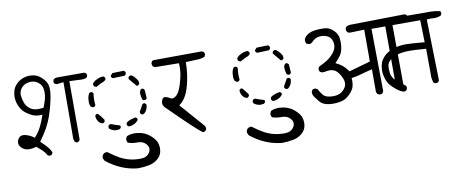

<svg xmlns="http://www.w3.org/2000/svg" viewBox="-65 -869 3155 1311"><g transform="rotate(-10 1512.0 -213.5)"><path d="M221.2 -26.9Q231.9 -26.9 238.3 -32.2L244.6 -43.5Q240.2 -71.3 179.7 -127.4L174.8 -131.8L178.7 -137.2Q239.7 -220.2 264.2 -294.2Q288.6 -368.2 297.9 -422.9Q302.7 -450.2 302.7 -470.7Q302.7 -491.2 298.8 -504.9Q290.5 -533.2 262.7 -558.1Q234.9 -583 206.1 -586.9Q193.8 -588.9 179.7 -588.9Q165.5 -588.9 151.4 -585.4Q115.2 -577.1 88.9 -550.8Q77.1 -539.1 69.8 -525.4Q59.1 -504.9 56.2 -472.2Q55.7 -466.8 55.7 -458.5Q55.7 -450.2 58.1 -436Q60.5 -421.9 67.9 -404.3Q82 -368.7 108.6 -348.1Q135.3 -327.6 159.7 -318.4Q179.7 -310.5 202.1 -310.5Q207 -310.5 222.2 -311.5Q212.9 -283.7 205.8 -266.6Q198.7 -249.5 190.4 -232.9Q174.3 -200.2 147.9 -169.9L143.6 -164.6L138.2 -168.9Q118.7 -184.6 86.9 -193.8Q75.7 -196.8 67.4 -196.8Q59.1 -196.8 53.2 -194.8Q46.4 -192.4 40 -186Q26.4 -172.4 24.9 -153.3Q24.9 -151.4 24.9 -149.9Q24.9 -131.3 42 -114.7Q61.5 -96.2 87.9 -95.2Q90.8 -95.2 95.2 -95.2Q99.6 -95.2 106.9 -95.7Q123 -96.7 138.2 -101.6L142.1 -103Q164.1 -85.4 181.2 -69.3Q198.2 -53.2 208.5 -32.7L219.7 -26.9Q220.2 -26.9 221.2 -26.9ZM442.9 -504.9 504.9 -502.4Q516.6 -501 526.4 -501Q550.8 -501 563.5 -508.8L568.8 -520.5Q569.3 -522.5 569.3 -524.9Q569.3 -532.7 564.5 -538.1L552.7 -544.4H364.3Q352.1 -543.5 340.8 -537.1L335.4 -524.4Q335 -522.5 335 -520Q335 -512.7 340.3 -506.3Q346.7 -501.5 355.5 -499.5L401.9 -505.4L400.9 -127.4Q400.4 -124 400.4 -120.6Q400.4 -104 408.2 -89.8Q414.6 -85.4 422.9 -83.5Q429.7 -85.4 437.5 -89.8L442.9 -101.1ZM204.1 -354Q169.4 -354 149.4 -367.7Q122.1 -385.7 112.3 -412.6Q103 -438 100.1 -463.4Q99.6 -467.8 99.6 -471.7Q99.6 -495.1 115.2 -515.6Q133.8 -540 168.9 -545.4Q176.3 -546.4 183.6 -546.4Q213.4 -546.4 236.3 -526.9Q259.3 -507.3 262.2 -476.6Q263.2 -467.8 263.2 -460Q263.2 -436.5 257.8 -415.5Q250 -387.2 237.8 -356.4Q217.8 -354 204.1 -354Z M821.3 -12.2H830.1Q868.7 -12.2 889.6 14.2Q901.4 28.8 901.4 43.7Q901.4 58.6 891.6 72.8Q872.1 101.1 829.1 101.1Q789.1 101.1 756.1 93Q723.1 85 691.4 68.1Q659.7 51.3 613.8 17.1Q611.8 16.6 610.4 16.6Q595.7 16.6 585.9 24.9Q577.6 34.2 575.7 46.9Q577.6 61.5 586.4 72.8Q684.6 151.4 800.3 162.6Q840.3 162.6 878.4 154.8Q893.6 151.9 903.1 147.9Q912.6 144 918.5 140.6Q933.6 132.3 945.8 120.6Q965.8 100.6 970.2 76.7Q972.7 64.9 972.7 50.8Q972.7 36.6 968.3 20.5Q961.4 -7.8 925 -39.1Q888.7 -70.3 839.8 -75.7Q828.6 -77.1 818.4 -77.1Q788.1 -77.1 764.2 -65.9L756.3 -49.8Q755.9 -47.4 755.9 -45.4Q755.9 -31.2 763.2 -22Q790 -12.2 821.3 -12.2ZM734.4 -136.7Q734.4 -142.6 731.9 -147Q701.2 -155.3 673.3 -166.5H662.6Q655.3 -163.1 651.9 -154.3Q651.4 -152.3 651.4 -150.4Q651.4 -143.1 654.8 -137.7Q673.3 -122.6 697.3 -119.6L722.7 -121.6Q730.5 -125 733.9 -132.8Q734.4 -134.8 734.4 -136.7ZM856 -171.9Q852.1 -179.2 844.7 -182.6Q816.9 -178.2 798.3 -169.4Q782.2 -162.1 777.8 -153.8V-141.1Q781.2 -133.8 789.6 -129.4Q806.2 -129.9 824.2 -137.7Q842.3 -145 856 -162.6ZM586.4 -251.5Q579.1 -248 575.7 -240.7Q576.2 -211.4 598.1 -189.9L616.2 -181.6L621.6 -182.6Q629.9 -186 633.3 -193.8V-204.1Q616.2 -230 595.7 -251.5ZM896.5 -194.3Q902.8 -194.3 907.7 -198.2Q931.6 -217.3 934.1 -255.4Q930.2 -263.7 922.9 -267.1Q920.9 -267.6 919.4 -267.6Q918 -267.6 916 -267.6Q911.6 -267.1 907.7 -264.6L880.4 -215.8V-205.6Q883.8 -198.2 892.6 -194.8Q894.5 -194.3 896.5 -194.3ZM931.2 -288.6Q939.5 -292 942.9 -299.3L939 -356.4Q935.5 -364.3 927.7 -367.7Q925.8 -368.2 923.8 -368.2Q917.5 -368.2 913.1 -365.2L904.8 -349.6Q904.3 -345.7 904.3 -341.8Q904.3 -315.9 913.1 -293L920.9 -288.6ZM589.4 -312.5Q587.4 -330.1 587.4 -350.6Q587.4 -371.1 590.8 -394.5Q587.4 -401.9 580.1 -404.8Q578.1 -405.3 575.7 -405.3Q568.8 -405.3 563 -401.9Q549.3 -378.9 549.3 -351.6V-351.1Q548.8 -345.7 548.8 -342.8Q548.8 -339.8 548.8 -336.7Q548.8 -333.5 549.8 -328.1Q551.3 -317.9 556.2 -309.1L570.8 -300.8L578.1 -301.8Q585.4 -305.2 589.4 -312.5ZM856 -470.2Q848.6 -466.8 844.2 -458.5V-448.7Q868.7 -419.4 890.1 -394H898.4Q906.2 -398.4 910.6 -405.8L908.7 -422.9Q894.5 -451.7 867.7 -470.2ZM688 -484.9Q684.6 -492.2 676.8 -496.6Q647 -496.1 623.5 -481Q608.4 -474.1 599.1 -459.5Q598.6 -458 598.6 -455.1Q598.6 -447.3 603.5 -440.4L617.7 -434.1Q655.8 -455.1 670.9 -460.4Q682.6 -464.8 688 -474.6ZM831.5 -498.5Q828.1 -506.8 820.8 -510.3L741.7 -508.3L728 -493.2V-484.4Q732.4 -476.6 739.7 -473.1L820.8 -476.1Q828.1 -479.5 831.5 -487.8Z M1306.6 -25.9Q1306.6 -37.1 1299.3 -45.9L1153.3 -212.4L1159.7 -216.8Q1183.6 -233.4 1203.1 -269.8Q1222.7 -306.2 1235.1 -366.5Q1247.6 -426.8 1248.5 -488.3V-495.1L1333 -498.5Q1359.4 -499.5 1380.4 -508.8L1386.2 -520.5Q1386.7 -522.5 1386.7 -524.4Q1386.7 -535.2 1381.3 -542L1368.2 -548.3L1044.4 -546.4Q1041.5 -546.9 1039.1 -546.9Q1029.3 -546.9 1022.5 -541.5L1016.1 -527.3Q1016.1 -526.9 1016.1 -525.9Q1016.1 -514.2 1022 -504.9Q1029.8 -499 1039.6 -497.6L1201.2 -495.6Q1202.1 -481 1202.1 -473.1Q1202.1 -433.6 1193.4 -397Q1176.8 -328.1 1159.7 -299.8Q1148.4 -281.2 1133.3 -272.5Q1124 -266.6 1115.2 -266.6Q1106.9 -266.6 1099.6 -272Q1086.9 -280.3 1071.8 -283.7Q1068.8 -284.7 1065.9 -284.7Q1057.6 -284.7 1052.2 -278.8Q1043 -270 1041 -252Q1040.5 -250 1040.5 -247.6Q1040.5 -232.4 1052.2 -217.8Q1240.7 -30.3 1278.8 -4.9L1283.2 -2.9Q1292 -4.4 1299.8 -9.8L1306.2 -22.5Q1306.6 -24.4 1306.6 -25.9Z M1821.3 -12.2H1830.1Q1868.7 -12.2 1889.6 14.2Q1901.4 28.8 1901.4 43.7Q1901.4 58.6 1891.6 72.8Q1872.1 101.1 1829.1 101.1Q1789.1 101.1 1756.1 93Q1723.1 85 1691.4 68.1Q1659.7 51.3 1613.8 17.1Q1611.8 16.6 1610.4 16.6Q1595.7 16.6 1585.9 24.9Q1577.6 34.2 1575.7 46.9Q1577.6 61.5 1586.4 72.8Q1684.6 151.4 1800.3 162.6Q1840.3 162.6 1878.4 154.8Q1893.6 151.9 1903.1 147.9Q1912.6 144 1918.5 140.6Q1933.6 132.3 1945.8 120.6Q1965.8 100.6 1970.2 76.7Q1972.7 64.9 1972.7 50.8Q1972.7 36.6 1968.3 20.5Q1961.4 -7.8 1925 -39.1Q1888.7 -70.3 1839.8 -75.7Q1828.6 -77.1 1818.4 -77.1Q1788.1 -77.1 1764.2 -65.9L1756.3 -49.8Q1755.9 -47.4 1755.9 -45.4Q1755.9 -31.2 1763.2 -22Q1790 -12.2 1821.3 -12.2ZM1734.4 -136.7Q1734.4 -142.6 1731.9 -147Q1701.2 -155.3 1673.3 -166.5H1662.6Q1655.3 -163.1 1651.9 -154.3Q1651.4 -152.3 1651.4 -150.4Q1651.4 -143.1 1654.8 -137.7Q1673.3 -122.6 1697.3 -119.6L1722.7 -121.6Q1730.5 -125 1733.9 -132.8Q1734.4 -134.8 1734.4 -136.7ZM1856 -171.9Q1852.1 -179.2 1844.7 -182.6Q1816.9 -178.2 1798.3 -169.4Q1782.2 -162.1 1777.8 -153.8V-141.1Q1781.2 -133.8 1789.6 -129.4Q1806.2 -129.9 1824.2 -137.7Q1842.3 -145 1856 -162.6ZM1586.4 -251.5Q1579.1 -248 1575.7 -240.7Q1576.2 -211.4 1598.1 -189.9L1616.2 -181.6L1621.6 -182.6Q1629.9 -186 1633.3 -193.8V-204.1Q1616.2 -230 1595.7 -251.5ZM1896.5 -194.3Q1902.8 -194.3 1907.7 -198.2Q1931.6 -217.3 1934.1 -255.4Q1930.2 -263.7 1922.9 -267.1Q1920.9 -267.6 1919.4 -267.6Q1918 -267.6 1916 -267.6Q1911.6 -267.1 1907.7 -264.6L1880.4 -215.8V-205.6Q1883.8 -198.2 1892.6 -194.8Q1894.5 -194.3 1896.5 -194.3ZM1931.2 -288.6Q1939.5 -292 1942.9 -299.3L1939 -356.4Q1935.5 -364.3 1927.7 -367.7Q1925.8 -368.2 1923.8 -368.2Q1917.5 -368.2 1913.1 -365.2L1904.8 -349.6Q1904.3 -345.7 1904.3 -341.8Q1904.3 -315.9 1913.1 -293L1920.9 -288.6ZM1589.4 -312.5Q1587.4 -330.1 1587.4 -350.6Q1587.4 -371.1 1590.8 -394.5Q1587.4 -401.9 1580.1 -404.8Q1578.1 -405.3 1575.7 -405.3Q1568.8 -405.3 1563 -401.9Q1549.3 -378.9 1549.3 -351.6V-351.1Q1548.8 -345.7 1548.8 -342.8Q1548.8 -339.8 1548.8 -336.7Q1548.8 -333.5 1549.8 -328.1Q1551.3 -317.9 1556.2 -309.1L1570.8 -300.8L1578.1 -301.8Q1585.4 -305.2 1589.4 -312.5ZM1856 -470.2Q1848.6 -466.8 1844.2 -458.5V-448.7Q1868.7 -419.4 1890.1 -394H1898.4Q1906.2 -398.4 1910.6 -405.8L1908.7 -422.9Q1894.5 -451.7 1867.7 -470.2ZM1688 -484.9Q1684.6 -492.2 1676.8 -496.6Q1647 -496.1 1623.5 -481Q1608.4 -474.1 1599.1 -459.5Q1598.6 -458 1598.6 -455.1Q1598.6 -447.3 1603.5 -440.4L1617.7 -434.1Q1655.8 -455.1 1670.9 -460.4Q1682.6 -464.8 1688 -474.6ZM1831.5 -498.5Q1828.1 -506.8 1820.8 -510.3L1741.7 -508.3L1728 -493.2V-484.4Q1732.4 -476.6 1739.7 -473.1L1820.8 -476.1Q1828.1 -479.5 1831.5 -487.8Z M2417.5 -551.3H2403.3Q2385.3 -551.3 2369.6 -542.5L2362.8 -529.3Q2362.8 -528.8 2362.8 -527.8Q2362.8 -514.6 2369.6 -505.4Q2377 -499.5 2386.7 -498.5L2486.8 -501.5V-280.8L2338.9 -238.8Q2324.7 -257.8 2312.5 -270.5Q2289.1 -293.5 2262.7 -305.7L2253.4 -310.1Q2271 -329.1 2279.3 -339.4Q2295.4 -359.4 2300.3 -370.1Q2309.1 -390.6 2312.5 -417Q2314 -429.2 2314 -443.4Q2314 -457.5 2312 -473.6Q2308.6 -502.9 2282.2 -529.1Q2255.9 -555.2 2223.1 -557.6Q2211.4 -558.6 2199.7 -558.6Q2175.8 -558.6 2152.3 -555.2Q2112.8 -549.8 2089.8 -527.3Q2076.7 -514.2 2074.7 -499.5Q2074.7 -487.3 2081.1 -476.6L2095.7 -470.2Q2097.7 -469.7 2101.1 -469.7Q2104.5 -469.7 2109.4 -471.2Q2114.3 -472.7 2119.1 -476.1Q2146 -506.3 2179.2 -508.8Q2184.1 -509.3 2186.8 -509.3Q2189.5 -509.3 2192.1 -509.3Q2194.8 -509.3 2199.7 -508.8Q2204.6 -508.3 2209.5 -507.3Q2214.4 -506.3 2218.8 -504.9Q2237.3 -499.5 2248 -488.8Q2262.7 -473.6 2266.6 -446.8Q2267.1 -440.9 2267.1 -435.5Q2267.1 -406.2 2245.1 -379.9Q2220.7 -350.6 2193.4 -334.5Q2167.5 -319.3 2140.1 -306.6L2133.3 -293.9Q2132.8 -292 2132.8 -290.5Q2132.8 -278.8 2139.6 -270.5L2152.3 -264.2Q2154.8 -264.2 2157.2 -264.2Q2171.9 -264.2 2188 -267.6Q2196.3 -269 2201.9 -269Q2207.5 -269 2210.4 -269Q2222.2 -268.1 2233.4 -264.2Q2256.8 -255.9 2277.3 -219.2Q2294.4 -189 2294.4 -166Q2294.4 -136.7 2264.6 -111.3Q2240.7 -90.8 2200.2 -90.8Q2150.4 -90.8 2130.9 -113.3Q2114.7 -131.8 2102.1 -157.7L2087.9 -163.6Q2085.9 -164.1 2084 -164.1Q2073.7 -164.1 2066.4 -158.2L2060.1 -144.5Q2060.1 -144 2060.1 -143.1Q2060.1 -124 2069.8 -110.8Q2082 -94.2 2090.3 -84Q2098.6 -73.7 2099.6 -72.3Q2113.3 -56.6 2133.3 -49.3Q2158.7 -40.5 2194.8 -40.5Q2219.7 -40.5 2246.6 -46.4Q2278.8 -52.7 2306.6 -81.1Q2331.1 -105 2339.4 -128.4Q2345.7 -147.5 2345.7 -169.4Q2345.7 -176.3 2344.7 -190.9L2351.6 -191.9Q2383.3 -196.8 2413.8 -205.8Q2444.3 -214.8 2491.7 -226.1V-71.8Q2492.7 -62 2499 -53.7L2512.7 -47.4Q2514.6 -46.9 2516.6 -46.9Q2527.3 -46.9 2534.2 -52.2L2541.5 -66.4L2536.6 -501.5L2615.2 -502.4H2625H2632.3L2633.3 -85.4Q2634.8 -67.9 2642.6 -55.7L2657.2 -49.3Q2659.2 -48.8 2662.1 -48.8Q2670.9 -48.8 2678.7 -54.7L2685.1 -67.9L2682.1 -506.3H2775.4L2787.1 -513.2L2793.5 -526.4Q2793.9 -529.3 2793.9 -532Q2793.9 -534.7 2793.7 -537.1Q2793.5 -539.6 2792.5 -542Q2791 -546.9 2788.1 -550.8L2775.9 -557.1Q2473.1 -551.3 2417.5 -551.3Z M2906.7 -56.6Q2916.5 -56.6 2922.9 -61.5L2929.2 -73.7L2919.4 -496.1L2951.7 -497.6Q2961.4 -496.1 2970.7 -496.1Q2996.6 -496.1 3018.1 -505.9L3023.9 -516.6Q3024.4 -518.6 3024.4 -520.5Q3024.4 -529.8 3019.5 -536.1Q2981 -544.4 2949.7 -544.4Q2946.8 -544.4 2938 -544.2Q2929.2 -543.9 2906.2 -543.9Q2838.4 -543.9 2733.4 -544.9L2541 -547.4Q2527.8 -547.4 2506.3 -536.6L2500.5 -524.4Q2500.5 -523.9 2500.5 -522.9Q2500.5 -512.2 2505.9 -504.9L2518.6 -498.5H2874.5L2878.4 -345.2Q2789.6 -354 2746.6 -354Q2729 -354 2717.8 -352.5Q2678.7 -348.1 2647 -335Q2612.8 -319.8 2594.7 -300.3Q2573.2 -276.9 2566.4 -256.8Q2560.5 -240.2 2558.6 -215.3Q2558.1 -210 2558.1 -204.6Q2558.1 -179.2 2566.9 -149.9Q2577.6 -115.2 2599.4 -93.5Q2621.1 -71.8 2638.4 -58.8Q2655.8 -45.9 2675.8 -38.6Q2679.2 -38.1 2680.7 -38.1Q2682.1 -38.1 2683.8 -38.1Q2685.5 -38.1 2688.5 -38.6Q2693.8 -40 2698.2 -43.5L2704.6 -56.6Q2705.1 -58.6 2705.1 -61.5Q2705.1 -69.8 2699.2 -76.7Q2664.1 -100.1 2639.2 -123Q2612.3 -147.9 2607.9 -178.2Q2605.5 -195.8 2605.5 -207.8Q2605.5 -219.7 2606.7 -229Q2607.9 -238.3 2612.3 -247.6Q2618.2 -258.3 2628.4 -267.6Q2646.5 -283.7 2670.4 -292Q2710 -305.7 2768.6 -305.7Q2802.7 -305.7 2880.4 -299.8L2881.3 -124.5Q2880.9 -118.7 2880.9 -112.8Q2880.9 -85.4 2891.1 -62L2902.3 -57.1Q2904.3 -56.6 2906.7 -56.6Z"/></g></svg>

Font: Bakudai
Style: ExtraLight
Weight: 200
Version: Version 1.48